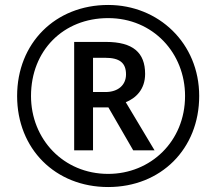

<svg xmlns="http://www.w3.org/2000/svg" viewBox="-20 -744 872 774"><path d="M416 10C629 10 783 -144 783 -357C783 -570 619 -724 416 -724C203 -724 49 -570 49 -357C49 -144 203 10 416 10ZM416 -43C235 -43 105 -184 105 -357C105 -540 235 -671 416 -671C597 -671 726 -530 726 -357C726 -174 587 -43 416 -43ZM279 -138H355V-311H417L517 -138H603L487 -332C527 -348 565 -383 565 -446C565 -532 516 -575 407 -575H279ZM405 -373H355V-511H404C462 -511 488 -491 488 -444C488 -402 457 -373 405 -373Z"/></svg>

Font: Noto Sans Arabic
Style: Regular
Weight: 400
Designer: Monotype Design Team, Nadine Chahine, Nizar Qandah and Khaled Hosny
Foundry: Monotype Imaging Inc.
Version: Version 2.012